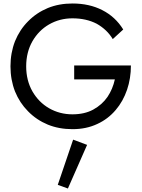

<svg xmlns="http://www.w3.org/2000/svg" viewBox="-20 -730 815 1100"><path d="M405 -275V-355H730Q730 -281 708 -216Q685 -149 643 -100Q599 -48 538 -20Q475 10 395 10Q318 10 254 -16Q189 -43 141 -92Q93 -140 66 -206Q40 -273 40 -350Q40 -427 66 -494Q93 -560 141 -608Q189 -657 254 -684Q318 -710 395 -710Q492 -710 566 -672Q641 -634 686 -561L626 -506Q594 -560 534 -594Q474 -625 395 -625Q322 -625 261 -590Q202 -556 166 -494Q130 -431 130 -350Q130 -269 166 -206Q202 -144 261 -110Q322 -75 395 -75Q464 -75 514 -102Q565 -130 596 -175Q626 -220 638 -275ZM399 70 479 100 369 350 311 329Z"/></svg>

Font: jost-mod-400
Style: Regular
Weight: 400
Version: Version 3.200; ttfautohint (v0.97) -l 8 -r 50 -G 200 -x 14 -